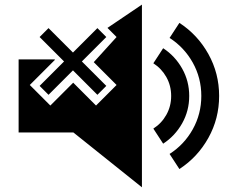

<svg xmlns="http://www.w3.org/2000/svg" viewBox="-20 -797 1040 821"><path d="M187.5 -676.8 149.4 -638.7 253.9 -534.2 149.4 -429.7 187.5 -391.6 292 -496.1 396.5 -391.6 434.6 -429.7 330.1 -534.2 434.6 -638.7 396.5 -676.8 292 -572.3ZM586.9 -777.3 439.5 -677.7 478.5 -638.7 380.9 -531.2 478.5 -433.6 390.6 -345.7 293 -443.4 195.3 -345.7 107.4 -433.6 214.8 -541 213.9 -543H59.6V-230.5H293.9L586.9 3.9ZM747.1 -699.2 705.1 -634.8Q767.6 -594.7 804.2 -529.3Q840.8 -463.9 840.8 -386.7Q840.8 -309.6 804.2 -244.1Q767.6 -178.7 705.1 -138.7L747.1 -74.2Q825.2 -125 871.1 -207.5Q917 -290 917 -386.7Q917 -483.4 871.1 -565.9Q825.2 -648.4 747.1 -699.2ZM677.7 -590.8 635.7 -526.4Q670.9 -503.9 691.4 -467.3Q711.9 -430.7 711.9 -386.7Q711.9 -342.8 691.4 -306.2Q670.9 -269.5 635.7 -247.1L677.7 -182.6Q728.5 -215.8 758.8 -269.5Q789.1 -323.2 789.1 -386.7Q789.1 -450.2 758.8 -503.9Q728.5 -557.6 677.7 -590.8Z"/></svg>

Font: Heydings Controls
Style: Regular
Weight: 400
Monospace: yes
Designer: Heydon Pickering
Version: Version 1.0